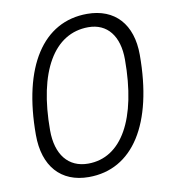

<svg xmlns="http://www.w3.org/2000/svg" viewBox="-81 -772 747 850"><g transform="rotate(-10 293.0 -346.5)"><path d="M250.5 9.8C448.7 9.8 565.9 -173.8 565.9 -484.4C565.9 -621.6 492.2 -703.1 367.2 -703.1C168.5 -703.1 51.3 -521.5 51.3 -214.4C51.3 -73.7 125 9.8 250.5 9.8ZM257.8 -49.3C168.9 -49.3 116.7 -114.3 116.7 -223.6C116.7 -487.8 208 -644 362.3 -644C447.3 -644 497.6 -581.1 497.6 -475.1C497.6 -207.5 408.2 -49.3 257.8 -49.3Z"/></g></svg>

Font: Cascadia Mono PL Light
Style: Italic
Weight: 300
Italic angle: -10°
Monospace: yes
Designer: Aaron Bell
Foundry: Saja Typeworks
Version: Version 2404.023